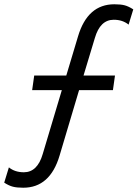

<svg xmlns="http://www.w3.org/2000/svg" viewBox="-96 -755 647 903"><path d="M441.9 -734.9Q472.2 -734.9 490.5 -730Q508.8 -725.1 530.8 -710.9L508.8 -639.2Q480.5 -662.1 439 -662.1Q375 -662.1 350.1 -576.2L296.9 -399.9H444.8L435.1 -331.1H275.9L184.1 -22.9Q139.2 127.9 13.2 127.9Q-17.1 127.9 -35.6 123Q-54.2 118.2 -76.2 104L-54.2 32.2Q-25.9 55.2 16.1 55.2Q80.1 55.2 105 -30.8L194.8 -331.1H55.2L64.9 -399.9H215.8L271 -584Q315.9 -734.9 441.9 -734.9Z"/></svg>

Font: Human Sans
Style: Italic
Weight: 400
Italic angle: -8°
Designer: Tim Radville
Foundry: Continuum
Version: Version 1.000;FEAKit 1.0